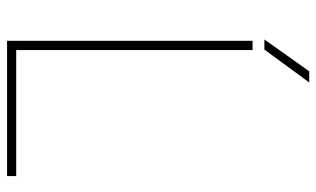

<svg xmlns="http://www.w3.org/2000/svg" viewBox="-200 -716 915 556"><g transform="rotate(90 258.0 -437.5)"><path d="M489.3 -26.4V0H97.7V-710.9H124.5V-26.4ZM93.8 -745.1 186 -875H218.3L123 -745.1Z"/></g></svg>

Font: Vazirmatn FD Thin
Style: Regular
Weight: 100
Designer: Saber Rastikerdar
Foundry: Saber Rastikerdar
Version: Version 33.003